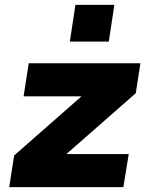

<svg xmlns="http://www.w3.org/2000/svg" viewBox="-20 -769 607 789"><path d="M18 0 38 -130 357 -410 341 -373H77L98 -509H557L538 -386L213 -101L229 -136H509L487 0ZM267 -598 290 -749H450L427 -598Z"/></svg>

Font: Nunito Sans 6pt Black
Style: Italic
Weight: 900
Italic angle: -9°
Version: Version 3.101;gftools[0.9.27]